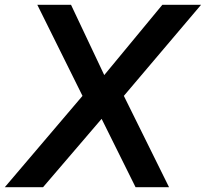

<svg xmlns="http://www.w3.org/2000/svg" viewBox="-58 -783 861 803"><path d="M122 0H-38L287 -382L98 -763H239L378 -469L621 -763H783L460 -382L649 0H509L367 -286Z"/></svg>

Font: Open Sauce One SemiBold Italic
Style: Regular
Weight: 600
Italic angle: -10°
Designer: Alfredo Marco Pradil
Foundry: Creative Sauce Fz LLC
Version: Version 1.477